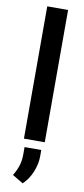

<svg xmlns="http://www.w3.org/2000/svg" viewBox="-108 -788 471 1072"><g transform="rotate(10 127.5 -251.5)"><path d="M186.5 -750V0H68.4V-750ZM174.8 45.9V82.5Q174.8 125 156 170.9Q137.2 216.8 104.5 247.1L43.5 210.4Q60.5 183.1 70.3 153.8Q80.1 124.5 80.1 86.9V45.9Z"/></g></svg>

Font: Vazirmatn RD UI Medium
Style: Regular
Weight: 500
Designer: Saber Rastikerdar
Foundry: Saber Rastikerdar
Version: Version 33.003